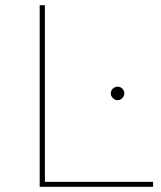

<svg xmlns="http://www.w3.org/2000/svg" viewBox="-20 -720 620 740"><path d="M133 -700H153V-19H570V0H133ZM433 -334Q423 -334 415 -342Q407 -350 407 -360Q407 -371 415 -378.5Q423 -386 433 -386Q444 -386 451.5 -378.5Q459 -371 459 -360Q459 -350 451.5 -342Q444 -334 433 -334Z"/></svg>

Font: Montserrat
Style: Regular
Weight: 400
Designer: Julieta Ulanovsky
Foundry: Julieta Ulanovsky
Version: Version 8.000